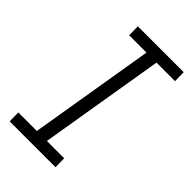

<svg xmlns="http://www.w3.org/2000/svg" viewBox="-222 -815 894 894"><g transform="rotate(45 225.0 -367.5)"><path d="M24 0 23 -58H145L248 -677H134L133 -735H435L436 -677H314L211 -58H325L326 0Z"/></g></svg>

Font: Iosevka Etoile Light
Style: Italic
Weight: 300
Italic angle: -9°
Designer: Belleve Invis
Foundry: Belleve Invis
Version: Version 22.1.2; ttfautohint (v1.8.4)